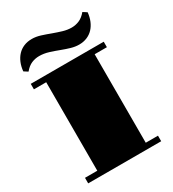

<svg xmlns="http://www.w3.org/2000/svg" viewBox="-218 -1039 1039 1156"><g transform="rotate(-30 302.0 -461.5)"><path d="M46.9 -779.3Q49.8 -811 60.8 -837.4Q71.8 -863.8 89.6 -882.8Q107.4 -901.9 132.3 -912.4Q157.2 -922.9 188 -922.9Q217.3 -922.9 248.3 -913.1Q279.3 -903.3 311.5 -891.1Q342.3 -879.9 372.6 -870.8Q402.8 -861.8 432.1 -861.8Q459.5 -861.8 484.9 -872.6Q510.3 -883.3 533.7 -911.1L560.5 -894Q557.6 -862.3 546.6 -835.9Q535.6 -809.6 517.8 -790.5Q500 -771.5 475.1 -761Q450.2 -750.5 419.4 -750.5Q393.1 -750.5 364.5 -758.8Q335.9 -767.1 306.6 -778.3Q273.4 -791 240.5 -801.3Q207.5 -811.5 175.3 -811.5Q147.5 -811.5 122.1 -800.8Q96.7 -790 73.7 -762.2ZM48.3 -38.6H133.8V-653.8H48.3V-691.9H555.7V-653.8H470.7V-38.6H555.7V0H48.3Z"/></g></svg>

Font: GravitasOne
Style: Regular
Weight: 400
Designer: Riccardo De Franceschi
Foundry: Sorkin Type Co.
Version: Version 1.001